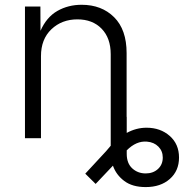

<svg xmlns="http://www.w3.org/2000/svg" viewBox="-20 -573 785 796"><path d="M584 202.6Q528.8 202.6 495.1 177.2Q461.4 151.9 448.2 113.8L376.5 189.5L333.5 147L419.9 53.7Q429.2 42 439 31.2V0V-348.1Q439 -415 401.4 -453.9Q363.8 -492.7 300.8 -492.7Q236.3 -492.7 193.1 -451.7Q149.9 -410.6 149.9 -340.3V0H83.5V-545.9H147.5L147.9 -445.3Q172.9 -502 217.8 -527.6Q262.7 -553.2 318.4 -553.2Q401.4 -553.2 453.1 -501.7Q504.9 -450.2 504.9 -353V-88.4H505.4V-22Q544.9 -43.5 587.4 -43.5Q645 -43.5 683.6 -9.5Q722.2 24.4 722.2 80.1Q722.2 135.3 684.1 168.9Q646 202.6 584 202.6ZM505.4 50.3V64.9Q505.4 104 528.3 125Q551.3 146 584 146Q614.7 146 634.8 127.7Q654.8 109.4 654.8 80.1Q654.8 53.2 636.7 34.9Q618.7 16.6 589.4 14.2Q545.4 10.3 505.4 50.3Z"/></svg>

Font: Inter Light
Style: Regular
Weight: 300
Designer: Rasmus Andersson
Foundry: rsms
Version: Version 4.000;git-a52131595